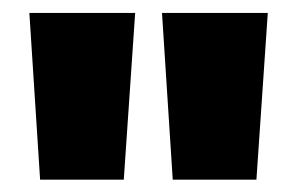

<svg xmlns="http://www.w3.org/2000/svg" viewBox="-20 -680 470 304"><path d="M176 -395.5H43.5L26.5 -659.5H194ZM386 -395.5H253.5L236.5 -659.5H404Z"/></svg>

Font: Anek Gujarati Medium ExtraBold
Style: Regular
Weight: 800
Version: Version 1.003